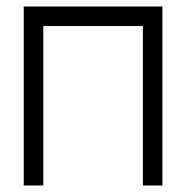

<svg xmlns="http://www.w3.org/2000/svg" viewBox="-20 -619 580 590"><path d="M113 -49H53V-599H479V-49H419V-539H113Z"/></svg>

Font: 3270 Nerd Font Mono
Style: Regular
Weight: 400
Monospace: yes
Version: Version 3.0.1;Nerd Fonts 3.0.0